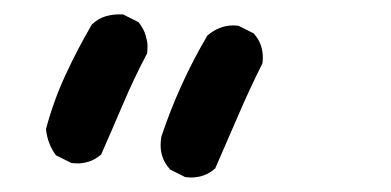

<svg xmlns="http://www.w3.org/2000/svg" viewBox="-20 -496 540 265"><path d="M201.7 -295.4Q201.7 -300.8 202.6 -307.1Q227.1 -380.4 266.1 -446.8Q282.2 -460.9 302.2 -460.9Q305.2 -460.9 309.1 -460.4L330.6 -449.7L331.1 -448.7Q342.8 -435.5 342.8 -416Q342.8 -413.1 342.3 -408.7Q324.2 -372.6 308.6 -336.2Q293 -299.8 276.9 -263.2L275.9 -262.7Q262.7 -251 243.2 -251Q240.2 -251 235.8 -251.5L214.4 -262.2L213.9 -263.2Q201.7 -276.9 201.7 -295.4ZM143.1 -476.1Q146 -476.1 149.9 -476.1L171.4 -465.3Q178.7 -455.6 181.2 -446.8Q183.6 -438 183.6 -432.4Q183.6 -426.8 183.1 -422.4Q165 -388.2 150.4 -353.8Q135.7 -319.3 119.6 -282.7Q110.8 -275.4 102.5 -272.9Q94.2 -270.5 88.6 -270.5Q83 -270.5 78.6 -271L57.1 -281.7Q45.4 -297.9 43.5 -317.9Q53.7 -356.4 70.3 -392.3Q86.9 -428.2 106.9 -462.4Q116.2 -470.7 125.5 -473.4Q134.8 -476.1 143.1 -476.1Z"/></svg>

Font: Bakudai
Style: Medium
Weight: 500
Version: Version 1.48